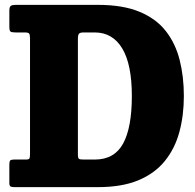

<svg xmlns="http://www.w3.org/2000/svg" viewBox="-20 -770 804 790"><path d="M18.5 -17V-94Q18.5 -106 22.2 -109.8Q26 -113.5 37.5 -113.5H86Q99 -113.5 101.2 -118Q103.5 -122.5 103.5 -136V-612Q103.5 -627 100 -631.8Q96.5 -636.5 81.5 -636.5H44Q28 -636.5 23.2 -640.2Q18.5 -644 18.5 -659V-726.5Q18.5 -741.5 24.5 -745.8Q30.5 -750 45.5 -750H382.5Q485 -750 553.5 -721.8Q622 -693.5 662 -642.5Q702 -591.5 719.2 -523.2Q736.5 -455 736.5 -375Q736.5 -295 718 -226.8Q699.5 -158.5 658.2 -107.5Q617 -56.5 549.2 -28.2Q481.5 0 382.5 0H41Q29 0 23.8 -2.5Q18.5 -5 18.5 -17ZM324.5 -113.5H370Q450.5 -113.5 486.5 -179.2Q522.5 -245 522.5 -375Q522.5 -505.5 482.8 -571Q443 -636.5 370 -636.5H323.5Q310.5 -636.5 305.5 -631.8Q300.5 -627 300.5 -610V-135Q300.5 -119.5 304.8 -116.5Q309 -113.5 324.5 -113.5Z"/></svg>

Font: Besley* Narrow Heavy
Style: Regular
Weight: 800
Width: 4
Designer: Owen Earl
Foundry: indestructible type*
Version: Version 3.000; ttfautohint (v1.8.3)